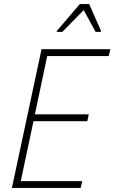

<svg xmlns="http://www.w3.org/2000/svg" viewBox="-20 -932 567 952"><path d="M39 0 186 -688H527L519 -654H214L153 -365H420L413 -331H146L83 -34H388L380 0ZM261 -774 262 -779 376 -912H422L481 -779L480 -774H454L395 -882L289 -774Z"/></svg>

Font: Saira SemiCondensed Thin
Style: Italic
Weight: 250
Width: 4
Italic angle: -12°
Designer: Hector Gatti with collaboration of the Omnibus-Type team
Foundry: Omnibus-Type
Version: Version 1.101